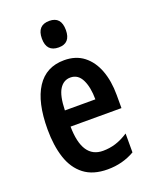

<svg xmlns="http://www.w3.org/2000/svg" viewBox="-143 -882 725 918"><g transform="rotate(-20 219.5 -422.5)"><path d="M225 -603Q284 -603 324 -572Q364 -541 384.5 -486.5Q405 -432 405 -361V-294H146Q148 -132 253 -132Q286 -132 317 -141.5Q348 -151 382 -173V-77Q351 -59 316.5 -50Q282 -41 244 -41Q170 -41 124.5 -76Q79 -111 58.5 -173.5Q38 -236 38 -319Q38 -457 85.5 -530Q133 -603 225 -603ZM225 -515Q190 -515 169.5 -482.5Q149 -450 147 -376H302Q302 -437 283 -476Q264 -515 225 -515ZM223 -804Q283 -804 283 -736Q283 -669 223 -669Q161 -669 161 -736Q161 -804 223 -804Z"/></g></svg>

Font: Noto Sans Tamil UI ExtraCondensed SemiBold
Style: Regular
Weight: 600
Width: 2
Designer: Jelle Bosma - Monotype Design Team
Foundry: Monotype Imaging Inc.
Version: Version 2.004; ttfautohint (v1.8.4.7-5d5b)